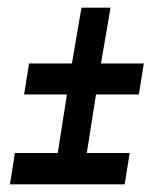

<svg xmlns="http://www.w3.org/2000/svg" viewBox="-20 -524 426 502"><path d="M306 -42H6L19 -124H131L155 -277H43L56 -358H168L193 -504H269L244 -358H356L343 -277H231L207 -124H319Z"/></svg>

Font: Georama Condensed Medium
Style: Italic
Weight: 500
Width: 3
Italic angle: -9°
Designer: Jean-Baptiste Levee
Foundry: Production Type
Version: Version 1.000